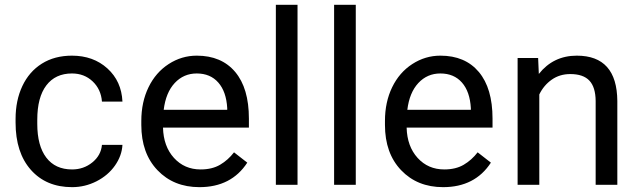

<svg xmlns="http://www.w3.org/2000/svg" viewBox="-20 -770 2660 800"><path d="M280.3 -64Q328.6 -64 364.7 -93.3Q400.9 -122.6 404.8 -166.5H490.2Q487.8 -121.1 459 -80.1Q430.2 -39.1 382.1 -14.6Q334 9.8 280.3 9.8Q172.4 9.8 108.6 -62.3Q44.9 -134.3 44.9 -259.3V-274.4Q44.9 -351.6 73.2 -411.6Q101.6 -471.7 154.5 -504.9Q207.5 -538.1 279.8 -538.1Q368.7 -538.1 427.5 -484.9Q486.3 -431.6 490.2 -346.7H404.8Q400.9 -397.9 366 -430.9Q331.1 -463.9 279.8 -463.9Q210.9 -463.9 173.1 -414.3Q135.3 -364.7 135.3 -271V-253.9Q135.3 -162.6 172.9 -113.3Q210.4 -64 280.3 -64Z M811 9.8Q703.6 9.8 636.2 -60.8Q568.8 -131.3 568.8 -249.5V-266.1Q568.8 -344.7 598.9 -406.5Q628.9 -468.3 682.9 -503.2Q736.8 -538.1 799.8 -538.1Q902.8 -538.1 960 -470.2Q1017.1 -402.3 1017.1 -275.9V-238.3H659.2Q661.1 -160.2 704.8 -112.1Q748.5 -64 815.9 -64Q863.8 -64 897 -83.5Q930.2 -103 955.1 -135.3L1010.3 -92.3Q943.8 9.8 811 9.8ZM799.8 -463.9Q745.1 -463.9 708 -424.1Q670.9 -384.3 662.1 -312.5H926.8V-319.3Q922.9 -388.2 889.6 -426Q856.4 -463.9 799.8 -463.9Z M1219.7 0H1129.4V-750H1219.7Z M1462.4 0H1372.1V-750H1462.4Z M1826.2 9.8Q1718.8 9.8 1651.4 -60.8Q1584 -131.3 1584 -249.5V-266.1Q1584 -344.7 1614 -406.5Q1644 -468.3 1698 -503.2Q1752 -538.1 1814.9 -538.1Q1918 -538.1 1975.1 -470.2Q2032.2 -402.3 2032.2 -275.9V-238.3H1674.3Q1676.3 -160.2 1720 -112.1Q1763.7 -64 1831.1 -64Q1878.9 -64 1912.1 -83.5Q1945.3 -103 1970.2 -135.3L2025.4 -92.3Q1959 9.8 1826.2 9.8ZM1814.9 -463.9Q1760.3 -463.9 1723.1 -424.1Q1686 -384.3 1677.2 -312.5H1941.9V-319.3Q1938 -388.2 1904.8 -426Q1871.6 -463.9 1814.9 -463.9Z M2222.2 -528.3 2225.1 -461.9Q2285.6 -538.1 2383.3 -538.1Q2550.8 -538.1 2552.2 -349.1V0H2461.9V-349.6Q2461.4 -406.7 2435.8 -434.1Q2410.2 -461.4 2356 -461.4Q2312 -461.4 2278.8 -438Q2245.6 -414.6 2227.1 -376.5V0H2136.7V-528.3Z"/></svg>

Font: Vazir UI
Style: Regular-UI
Weight: 400
Designer: Saber Rastikerdar
Foundry: Saber Rastikerdar
Version: Version 30.1.0